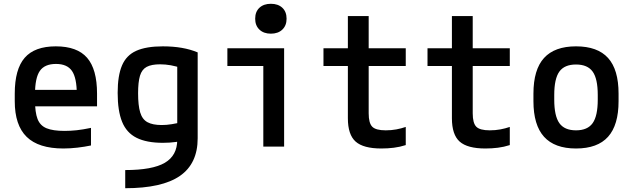

<svg xmlns="http://www.w3.org/2000/svg" viewBox="-20 -775 3340 1015"><path d="M315 10Q184 10 121 -51.5Q58 -113 58 -240V-280Q58 -409 110.5 -469.5Q163 -530 275 -530Q388 -530 440.5 -469.5Q493 -409 493 -280V-213H115V-300H411L386 -271V-276Q386 -363 360.5 -400Q335 -437 276 -437Q216 -437 190.5 -400Q165 -363 165 -276V-245Q165 -181 178.5 -146Q192 -111 226 -97Q260 -83 321 -83Q353 -83 385.5 -86.5Q418 -90 461 -99V-6Q428 1 389.5 5.5Q351 10 315 10Z M642 124Q786 124 851.5 85.5Q917 47 917 -36V-471L946 -413Q911 -425 882.5 -430Q854 -435 826 -435Q781 -435 755.5 -421.5Q730 -408 720 -374.5Q710 -341 710 -282Q710 -218 721 -181Q732 -144 759.5 -129Q787 -114 835 -114Q861 -114 888 -118.5Q915 -123 950 -131L969 -35Q942 -29 910 -24.5Q878 -20 841 -20Q755 -20 702 -46.5Q649 -73 625.5 -131Q602 -189 602 -284Q602 -375 625 -429Q648 -483 700.5 -506.5Q753 -530 841 -530Q949 -530 1025 -498V-44Q1025 90 931 155Q837 220 642 220Z M1372 0V-426H1182V-520H1482V0ZM1412 -597Q1374 -597 1351.5 -618.5Q1329 -640 1329 -676Q1329 -713 1351.5 -734Q1374 -755 1412 -755Q1450 -755 1472.5 -734Q1495 -713 1495 -676Q1495 -640 1472.5 -618.5Q1450 -597 1412 -597Z M1996 10Q1901 10 1860 -26.5Q1819 -63 1819 -150V-426H1690V-520H1819V-690H1929V-520H2125V-426H1929V-176Q1929 -124 1948 -105Q1967 -86 2019 -86Q2049 -86 2075.5 -91Q2102 -96 2125 -104V-8Q2094 2 2062 6Q2030 10 1996 10Z M2546 10Q2451 10 2410 -26.5Q2369 -63 2369 -150V-426H2240V-520H2369V-690H2479V-520H2675V-426H2479V-176Q2479 -124 2498 -105Q2517 -86 2569 -86Q2599 -86 2625.5 -91Q2652 -96 2675 -104V-8Q2644 2 2612 6Q2580 10 2546 10Z M3025 10Q2912 10 2856 -52Q2800 -114 2800 -240V-280Q2800 -407 2856 -468.5Q2912 -530 3025 -530Q3139 -530 3194.5 -468.5Q3250 -407 3250 -280V-240Q3250 -114 3194.5 -52Q3139 10 3025 10ZM3025 -86Q3086 -86 3113 -124Q3140 -162 3140 -248V-273Q3140 -359 3113 -396.5Q3086 -434 3025 -434Q2964 -434 2937 -396.5Q2910 -359 2910 -273V-248Q2910 -162 2937 -124Q2964 -86 3025 -86Z"/></svg>

Font: M PLUS Code Latin SemiExpanded Medium
Style: Regular
Weight: 500
Width: 6
Designer: Coji Morishita
Foundry: UNDERFOREST DESIGN
Version: Version 1.002; ttfautohint (v1.8.3)